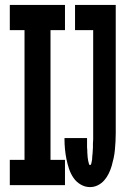

<svg xmlns="http://www.w3.org/2000/svg" viewBox="-20 -755 540 783"><path d="M20 0V-103H80V-632H20V-735H245V-632H186V-103H245V0ZM347 8Q327 8 309 -2.5Q291 -13 279.5 -30Q268 -47 261.5 -66.5Q255 -86 251 -106Q247 -126 245 -146.5Q243 -167 243 -187V-192H335V-189Q335 -186 335 -182.5Q335 -179 335 -175.5Q335 -172 335 -168.5Q335 -165 335 -161.5Q335 -158 335 -154.5Q335 -151 335.5 -148Q336 -145 336 -141.5Q336 -138 336 -134.5Q336 -131 336.5 -127.5Q337 -124 337 -120.5Q337 -117 337.5 -113.5Q338 -110 338.5 -106.5Q339 -103 339.5 -100Q340 -97 341 -93.5Q342 -90 343 -86Q344 -82 347 -82Q351 -82 352 -87Q353 -92 354 -96Q355 -100 355.5 -104Q356 -108 356 -112Q356 -116 356.5 -120Q357 -124 357.5 -128.5Q358 -133 358 -137Q358 -141 358.5 -145Q359 -149 359 -153Q359 -157 359 -161Q359 -165 359 -169.5Q359 -174 359.5 -178Q360 -182 360 -186Q360 -190 360 -194Q360 -198 360 -202Q360 -206 360 -210V-632H286V-735H452V-210Q452 -194 451 -177Q450 -160 448.5 -143.5Q447 -127 443.5 -110.5Q440 -94 435.5 -78.5Q431 -63 423.5 -47.5Q416 -32 405 -19.5Q394 -7 379 0.5Q364 8 347 8Z"/></svg>

Font: Iosevka Extrabold
Style: Regular
Weight: 800
Monospace: yes
Designer: Belleve Invis
Foundry: Belleve Invis
Version: Version 32.5.0; ttfautohint (v1.8.4)